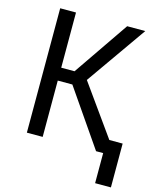

<svg xmlns="http://www.w3.org/2000/svg" viewBox="-128 -799 866 1060"><g transform="rotate(15 304.5 -269.5)"><path d="M256.3 -321.8 478 0H588.9L327.1 -366.7L568.8 -710.9H465.3L249 -395.5H172.9V-710.9H82.5V0H172.9V-321.8ZM608.9 171.9V-78.6H518.6V171.9Z"/></g></svg>

Font: Roboto Mono
Style: Regular
Weight: 400
Monospace: yes
Designer: Google
Version: Version 3.000